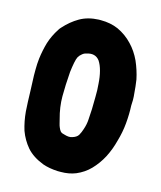

<svg xmlns="http://www.w3.org/2000/svg" viewBox="-107 -789 728 866"><g transform="rotate(15 256.5 -356.0)"><path d="M47.9 -546.9Q37.1 -509.8 32.2 -470.7Q29.3 -445.3 29.3 -418.9Q29.3 -413.1 29.3 -406.2Q29.3 -399.4 29.3 -391.6Q30.3 -352.5 32.2 -315.4Q33.2 -269.5 36.1 -224.6Q40 -179.7 52.7 -138.7Q67.4 -98.6 94.7 -66.4Q123 -34.2 173.8 -14.6Q204.1 -3.9 244.1 -2Q252 -2 258.8 -2Q296.9 -2 328.1 -14.6Q365.2 -30.3 391.6 -57.6Q419.9 -86.9 439.5 -124Q459 -162.1 469.7 -204.1Q482.4 -247.1 486.3 -290Q490.2 -334 488.3 -373Q489.3 -385.7 489.3 -399.4Q489.3 -415 487.3 -431.6Q485.4 -460.9 480.5 -493.2Q471.7 -535.2 454.1 -575.2Q435.5 -615.2 407.2 -644.5Q377.9 -675.8 337.9 -694.3Q301.8 -710 256.8 -710Q252 -710 247.1 -710Q196.3 -708 159.2 -686.5Q122.1 -665 91.8 -630.9Q85.9 -625 82 -618.2Q59.6 -584 47.9 -546.9ZM212.9 -176.8Q207 -183.6 203.1 -193.4Q199.2 -202.1 197.3 -210.9Q195.3 -220.7 192.4 -230.5Q177.7 -283.2 177.7 -334Q177.7 -384.8 182.6 -448.2Q185.5 -472.7 189.5 -493.2Q193.4 -512.7 198.2 -521.5Q203.1 -530.3 212.9 -538.1Q221.7 -545.9 232.4 -547.9Q271.5 -560.5 293 -532.2Q304.7 -514.6 311.5 -488.3Q318.4 -461.9 320.3 -430.7Q323.2 -401.4 322.3 -369.1Q322.3 -337.9 321.3 -311.5Q319.3 -286.1 318.4 -262.7Q317.4 -240.2 308.6 -214.8Q303.7 -199.2 295.9 -185.5Q288.1 -172.9 267.6 -167Q259.8 -164.1 250 -165Q240.2 -166 231.4 -168.9Q219.7 -170.9 212.9 -176.8Z"/></g></svg>

Font: Londrina Solid
Style: NNS
Weight: 400
Designer: Marcelo Magalhaes
Version: Version 1.002